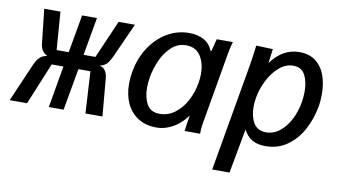

<svg xmlns="http://www.w3.org/2000/svg" viewBox="-93 -735 1968 1101"><g transform="rotate(10 890.5 -185.0)"><path d="M140.5 -285 148.5 -289Q131 -294.5 119.8 -311.8Q108.5 -329 106.5 -355L85 -550.5H179.5L196 -329.5H266.5L305.5 -550.5H392L353 -329.5H422L518 -550.5H613L522 -348Q508 -319 495.5 -305.8Q483 -292.5 463 -287L455.5 -283.5Q476.5 -280 488.2 -262.5Q500 -245 502 -215L521 0H422L408 -243.5H338L295 0H208.5L251 -243.5H182.5L82 0H-19L77 -222Q89.5 -251 105 -266Q120.5 -281 140.5 -285Z M638.5 -212Q638.5 -245 644.5 -280Q658 -359.5 698.2 -422.8Q738.5 -486 798.5 -522Q858.5 -558 928.5 -558Q980 -558 1015.5 -537.8Q1051 -517.5 1066.5 -477L1071.5 -480L1089.5 -550H1183.5Q1176 -525 1171.5 -503.2Q1167 -481.5 1162.5 -453.5L1096 -68.5Q1095.5 -65 1093.5 -52.5Q1091.5 -40 1090.5 -27.5Q1089.5 -15 1089.5 0H999Q1000.5 -11.5 1003.5 -30.8Q1006.5 -50 1008 -61L1013 -93Q996.5 -68.5 970.5 -45.2Q944.5 -22 909.5 -6.8Q874.5 8.5 835.5 8.5Q774.5 8.5 730 -19.2Q685.5 -47 662 -96.8Q638.5 -146.5 638.5 -212ZM1030 -283.5Q1035 -314.5 1035 -337.5Q1035 -402 1007 -443.8Q979 -485.5 924 -485.5Q874 -485.5 837.2 -450.8Q800.5 -416 779 -366.2Q757.5 -316.5 749.5 -269Q744 -236 744 -208.5Q744 -150.5 766.2 -111.2Q788.5 -72 840.5 -72Q889 -72 928.8 -101.5Q968.5 -131 994.5 -179.5Q1020.5 -228 1030 -283.5Z M1317 -538 1319 -553.5 1416 -550 1405.5 -467.5Q1441 -515.5 1481.8 -537.8Q1522.5 -560 1570.5 -560Q1629 -560 1666.5 -530.2Q1704 -500.5 1721 -451.8Q1738 -403 1738 -344Q1738 -304 1731.5 -268.5Q1719 -200 1686.5 -137.8Q1654 -75.5 1599 -35.2Q1544 5 1470 5Q1422 5 1391.5 -13.5Q1361 -32 1342 -69L1294.5 190H1193.5L1302 -433Q1310.5 -483 1317 -538ZM1632.5 -277.5Q1638 -309 1638 -341.5Q1638 -400 1617.2 -438.5Q1596.5 -477 1549.5 -477Q1504.5 -477 1466.5 -443.8Q1428.5 -410.5 1403.2 -360Q1378 -309.5 1369.5 -259.5Q1364.5 -231 1364.5 -206Q1364.5 -149.5 1387.2 -111.5Q1410 -73.5 1460 -73.5Q1504 -73.5 1540 -102.5Q1576 -131.5 1599.8 -178.2Q1623.5 -225 1632.5 -277.5Z"/></g></svg>

Font: JuliaMono MediumItalic
Style: Regular
Weight: 500
Italic angle: -9°
Monospace: yes
Designer: cormullion
Foundry: corm
Version: Version 0.049; ttfautohint (v1.8.4)